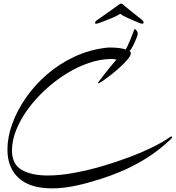

<svg xmlns="http://www.w3.org/2000/svg" viewBox="-20 -916 968 1058"><path d="M267 122Q146 122 83.5 65.5Q21 9 21 -92Q21 -160 47.5 -233.5Q74 -307 122.5 -377Q171 -447 238.5 -505.5Q306 -564 389 -603Q472 -642 566 -653Q572 -654 579 -654Q586 -654 593 -654Q616 -654 638.5 -651Q661 -648 672 -643Q677 -649 685 -667Q693 -685 701.5 -705.5Q710 -726 715.5 -741Q721 -756 721 -756Q726 -756 732.5 -748Q739 -740 739 -726Q739 -724 731.5 -705Q724 -686 713.5 -664.5Q703 -643 693 -635Q701 -631 701 -623Q701 -609 681 -586Q661 -563 634 -539Q607 -515 582.5 -496.5Q558 -478 549 -472Q527 -457 521 -457Q519 -457 519 -459Q519 -459 529 -472.5Q539 -486 555 -506.5Q571 -527 588.5 -548.5Q606 -570 621 -587Q613 -591 596 -591Q534 -591 469.5 -569Q405 -547 343.5 -508.5Q282 -470 228 -420Q174 -370 133 -313.5Q92 -257 69 -199Q46 -141 46 -87Q46 -11 99.5 20Q153 51 243 51Q309 51 386 37Q463 23 542 0Q621 -23 693.5 -50.5Q766 -78 823.5 -106.5Q881 -135 914 -159Q919 -164 924 -164Q928 -164 928 -160Q928 -156 924 -152Q878 -107 817.5 -64.5Q757 -22 675.5 16Q594 54 482 86Q359 122 267 122ZM508 -785Q504 -785 504 -793Q506 -800 517 -807Q522 -810 539 -822Q556 -834 576.5 -848.5Q597 -863 613 -874.5Q629 -886 633 -889Q637 -891 640.5 -893.5Q644 -896 648 -896Q652 -896 655.5 -893.5Q659 -891 660 -889Q663 -886 677.5 -874.5Q692 -863 710 -848.5Q728 -834 743 -822Q758 -810 762 -807Q772 -798 771 -793Q771 -785 765 -785Q759 -785 744 -791Q735 -795 715.5 -803Q696 -811 675 -821Q654 -831 642 -840Q629 -831 606.5 -821Q584 -811 562.5 -803Q541 -795 531 -791Q516 -785 508 -785Z"/></svg>

Font: Comforter
Style: Regular
Weight: 400
Designer: Robert E. Leuschke
Foundry: Robert E. Leuschke
Version: Version 1.013; ttfautohint (v1.8.3)